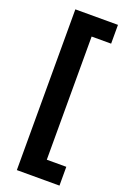

<svg xmlns="http://www.w3.org/2000/svg" viewBox="-168 -781 662 999"><g transform="rotate(20 163.0 -281.0)"><path d="M302 164H66V-726H302V-622H194V60H302Z"/></g></svg>

Font: Noto Sans Cherokee
Style: Regular
Weight: 400
Designer: Monotype Design Team
Foundry: Monotype Imaging Inc.
Version: Version 2.001